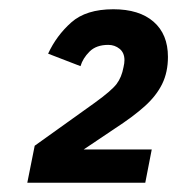

<svg xmlns="http://www.w3.org/2000/svg" viewBox="-20 -724 383 415"><path d="M308 -401 294 -329H39L55 -409L185 -502Q221 -528 232 -542.5Q243 -557 247 -579Q248 -584 248.5 -587Q249 -590 249 -594Q249 -610 238.5 -618.5Q228 -627 214 -627Q188 -627 173.5 -612.5Q159 -598 154 -581L84 -608Q102 -647 134 -675.5Q166 -704 225 -704Q281 -704 312 -677Q343 -650 343 -601Q343 -568 330.5 -542.5Q318 -517 293 -494.5Q268 -472 228 -446L161 -401Z"/></svg>

Font: IBM Plex Sans Condensed
Style: Bold Italic
Weight: 700
Width: 3
Italic angle: -11.31°
Designer: Mike Abbink, Paul van der Laan, Pieter van Rosmalen
Foundry: Bold Monday
Version: Version 3.201